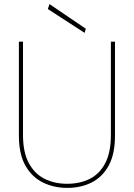

<svg xmlns="http://www.w3.org/2000/svg" viewBox="-20 -903 651 935"><path d="M308 12Q242 12 188.5 -14.5Q135 -41 103.5 -97Q72 -153 72 -243V-700H92V-246Q92 -161 120.5 -108.5Q149 -56 197.5 -32Q246 -8 307 -8Q369 -8 417 -32Q465 -56 492.5 -108.5Q520 -161 520 -246V-700H540V-243Q540 -153 509.5 -97Q479 -41 426.5 -14.5Q374 12 308 12ZM392 -743 213 -859 221 -883 398 -763Z"/></svg>

Font: DM Sans 12pt Thin
Style: Regular
Weight: 250
Version: Version 4.004;gftools[0.9.30]